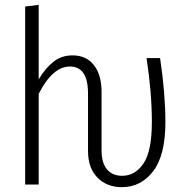

<svg xmlns="http://www.w3.org/2000/svg" viewBox="-20 -763 770 794"><path d="M664 -258Q664 -121 613.5 -55Q563 11 484 11Q422 11 383 -28.5Q344 -68 344 -139V-376Q344 -488 269 -488Q198 -488 140 -375V0H84V-736L140 -743V-435Q169 -483 202 -508.5Q235 -534 280 -534Q337 -534 368.5 -493.5Q400 -453 400 -383V-141Q400 -89 422.5 -62.5Q445 -36 485 -36Q539 -36 573.5 -87Q608 -138 608 -259Q608 -379 586 -523H642Q664 -375 664 -258Z"/></svg>

Font: Fira Sans Extra Condensed Light
Style: Regular
Weight: 300
Width: 1
Designer: Carrois Corporate & Edenspiekermann AG
Foundry: Carrois Corporate GbR & Edenspiekermann AG
Version: Version 4.203